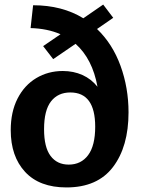

<svg xmlns="http://www.w3.org/2000/svg" viewBox="-20 -809 622 841"><path d="M405 -682Q473 -617 508 -520.5Q543 -424 543 -317Q543 -167 475 -77.5Q407 12 271 12Q153 12 90 -56Q27 -124 27 -239Q27 -319 57 -377.5Q87 -436 139 -467Q191 -498 255 -498Q302 -498 341 -480.5Q380 -463 407 -429Q385 -551 311 -617L213 -550L169 -607L245 -659Q188 -684 114 -686L125 -786Q252 -786 345 -729L432 -789L476 -731ZM397 -254Q397 -404 288 -404Q234 -404 203.5 -365Q173 -326 173 -243Q173 -164 201.5 -126Q230 -88 281 -88Q335 -88 366 -129.5Q397 -171 397 -254Z"/></svg>

Font: Bitter Pro
Style: Bold
Weight: 700
Designer: Sol Matas, and Bitter project Authors
Foundry: Sol Matas
Version: Version 1.010